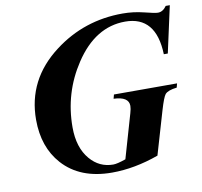

<svg xmlns="http://www.w3.org/2000/svg" viewBox="-78 -760 903 859"><g transform="rotate(-10 374.0 -330.5)"><path d="M747.6 -677.2 701.2 -465.8H683.1Q677.7 -639.6 537.6 -639.6Q401.9 -639.6 309.1 -499Q224.1 -370.6 224.1 -214.4Q224.1 -122.1 270 -68.4Q312 -19 375 -19Q393.1 -19 432.1 -32.7L489.7 -231.9Q495.6 -251.5 495.6 -264.6Q495.6 -306.2 427.2 -308.6L432.1 -327.1H718.8L713.9 -308.6Q673.8 -304.2 660.6 -289.1Q650.4 -276.4 633.8 -220.2L576.2 -23.9Q466.3 15.6 363.8 15.6Q218.8 15.6 139.6 -72.8Q69.3 -151.4 69.3 -275.9Q69.3 -458.5 221.7 -573.7Q357.9 -677.2 532.7 -677.2Q582 -677.2 629.2 -665.3Q676.3 -653.3 689.9 -653.3Q712.4 -653.3 729 -677.2Z"/></g></svg>

Font: Dai Banna SIL Light
Style: BoldOblique
Weight: 700
Italic angle: -11°
Designer: Victor Gaultney
Foundry: SIL International
Version: Version 2.000